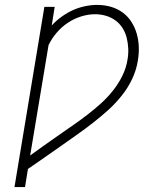

<svg xmlns="http://www.w3.org/2000/svg" viewBox="-20 -763 640 783"><path d="M39 0 161 -735H203L191 -659Q209 -679 231.5 -695Q254 -711 277 -721.5Q300 -732 326 -737.5Q352 -743 376 -743Q405 -743 431.5 -735.5Q458 -728 479.5 -712.5Q501 -697 515.5 -674.5Q530 -652 537.5 -626Q545 -600 546 -571.5Q547 -543 542 -515Q536 -477 519 -441Q502 -405 476.5 -373Q451 -341 421 -314Q391 -287 359 -262Q327 -237 293.5 -213.5Q260 -190 227 -166.5Q194 -143 160.5 -120Q127 -97 94 -74L82 0ZM103 -129Q132 -150 161.5 -171Q191 -192 220.5 -212.5Q250 -233 279.5 -253.5Q309 -274 337.5 -296Q366 -318 392.5 -342Q419 -366 441.5 -394.5Q464 -423 479.5 -455Q495 -487 500 -520Q504 -542 503 -565Q502 -588 496.5 -609.5Q491 -631 479.5 -649Q468 -667 451 -679.5Q434 -692 412.5 -698.5Q391 -705 368 -705Q340 -705 311 -696Q282 -687 256.5 -670Q231 -653 211 -629.5Q191 -606 178 -579Z"/></svg>

Font: Iosevka Curly XLtExObl
Style: Regular
Weight: 200
Width: 7
Italic angle: -9°
Monospace: yes
Designer: Belleve Invis
Foundry: Belleve Invis
Version: Version 11.0.1; ttfautohint (v1.8.3)